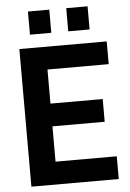

<svg xmlns="http://www.w3.org/2000/svg" viewBox="-59 -916 649 959"><g transform="rotate(-5 266.0 -436.5)"><path d="M190 -576V-405H452V-291H190V-114H497V0H59V-690H497V-576ZM118 -873H225V-757H118ZM310 -873H417V-757H310Z"/></g></svg>

Font: D-DIN
Style: DIN-Bold
Weight: 700
Designer: Charles Nix
Foundry: Datto Inc.
Version: Version 1.00